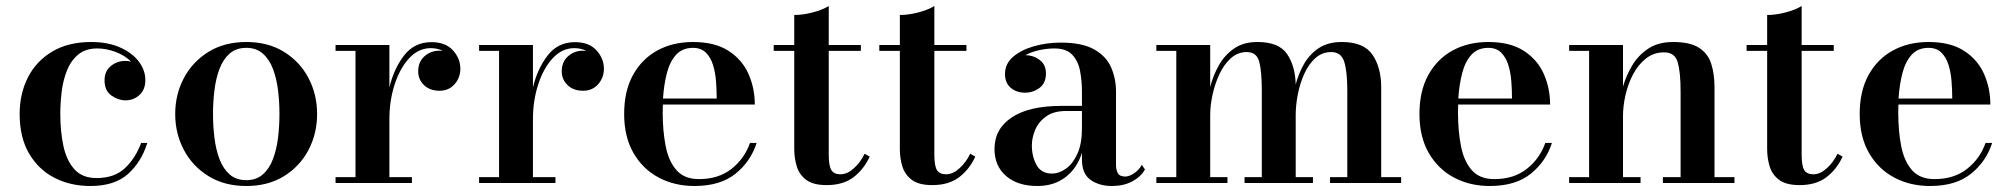

<svg xmlns="http://www.w3.org/2000/svg" viewBox="-20 -610 6702 640"><path d="M471 -133.5Q451.5 -70.5 406.8 -30.2Q362 10 281.5 10Q214.5 10 161.2 -17.5Q108 -45 76.8 -98.5Q45.5 -152 45.5 -230Q45.5 -298 73.2 -352.2Q101 -406.5 154.2 -438.2Q207.5 -470 284 -470Q339 -470 379.5 -452.2Q420 -434.5 442.2 -405.5Q464.5 -376.5 464.5 -343Q464.5 -311.5 445 -293.5Q425.5 -275.5 398 -275.5Q374.5 -275.5 351.5 -291.5Q328.5 -307.5 328.5 -342Q328.5 -373 349.5 -390Q370.5 -407 398 -407Q407.5 -407 417 -404.5Q396 -425.5 365 -437Q334 -448.5 304.5 -448.5Q265 -448.5 240.5 -428Q216 -407.5 203 -374.5Q190 -341.5 185.5 -303.5Q181 -265.5 181 -230Q181 -173 191.2 -124.2Q201.5 -75.5 227.8 -46Q254 -16.5 302 -16.5Q361.5 -16.5 396.5 -49.5Q431.5 -82.5 450.5 -133.5Z M564 -230Q564 -295 592.8 -349.5Q621.5 -404 674.8 -437Q728 -470 801 -470Q874 -470 927 -437Q980 -404 1008.5 -349.5Q1037 -295 1037 -230Q1037 -165 1008.5 -110.5Q980 -56 927 -23Q874 10 801 10Q728 10 674.8 -23Q621.5 -56 592.8 -110.5Q564 -165 564 -230ZM690 -230Q690 -190 694.8 -151Q699.5 -112 711.5 -80Q723.5 -48 745.2 -28.8Q767 -9.5 801 -9.5Q834.5 -9.5 856.2 -28.8Q878 -48 890 -80Q902 -112 906.8 -151Q911.5 -190 911.5 -230Q911.5 -270 906.8 -309Q902 -348 890 -380Q878 -412 856.2 -431.2Q834.5 -450.5 801 -450.5Q767 -450.5 745.2 -431.2Q723.5 -412 711.5 -380Q699.5 -348 694.8 -309Q690 -270 690 -230Z M1098.5 -19.5H1165V-440.5H1098.5V-460H1278V-318.5Q1293 -381.5 1327.2 -425.5Q1361.5 -469.5 1418 -469.5Q1465 -469.5 1489.8 -442.2Q1514.5 -415 1514.5 -381Q1514.5 -351 1495.2 -329.2Q1476 -307.5 1445 -307.5Q1413 -307.5 1393.5 -326.2Q1374 -345 1374 -372Q1374 -404 1395 -422.5Q1416 -441 1444.5 -441Q1450.5 -441 1456 -440.5Q1438 -449.5 1416 -449.5Q1375 -449.5 1344 -416Q1313 -382.5 1295.5 -328.5Q1278 -274.5 1278 -213.5V-19.5H1353V0H1098.5Z M1577 -19.5H1643.5V-440.5H1577V-460H1756.5V-318.5Q1771.5 -381.5 1805.8 -425.5Q1840 -469.5 1896.5 -469.5Q1943.5 -469.5 1968.2 -442.2Q1993 -415 1993 -381Q1993 -351 1973.8 -329.2Q1954.5 -307.5 1923.5 -307.5Q1891.5 -307.5 1872 -326.2Q1852.5 -345 1852.5 -372Q1852.5 -404 1873.5 -422.5Q1894.5 -441 1923 -441Q1929 -441 1934.5 -440.5Q1916.5 -449.5 1894.5 -449.5Q1853.5 -449.5 1822.5 -416Q1791.5 -382.5 1774 -328.5Q1756.5 -274.5 1756.5 -213.5V-19.5H1831.5V0H1577Z M2502 -133.5Q2482.5 -72 2431.8 -31Q2381 10 2295 10Q2228.5 10 2175.5 -18.2Q2122.5 -46.5 2091.5 -100.2Q2060.5 -154 2060.5 -230Q2060.5 -306.5 2090 -360Q2119.5 -413.5 2171.2 -441.8Q2223 -470 2290 -470Q2363 -470 2408.5 -440.5Q2454 -411 2475 -363.5Q2496 -316 2496 -261.5H2189.5Q2189 -249 2189 -235Q2189 -174 2198.8 -123.5Q2208.5 -73 2234.8 -43Q2261 -13 2310 -13Q2375 -13 2418.2 -47Q2461.5 -81 2480 -133.5ZM2290 -450.5Q2255 -450.5 2234 -427.8Q2213 -405 2203 -366.5Q2193 -328 2190 -281.5H2369Q2369 -308.5 2366.8 -338.2Q2364.5 -368 2356.8 -393.2Q2349 -418.5 2333 -434.5Q2317 -450.5 2290 -450.5Z M2879 -88Q2859.5 -45.5 2825 -19.2Q2790.5 7 2735.5 7Q2691 7 2667.8 -10.2Q2644.5 -27.5 2636 -55Q2627.5 -82.5 2627.5 -113.5V-440.5H2559V-460H2627.5V-560Q2656 -560 2688.8 -568.5Q2721.5 -577 2742.5 -590V-460H2849.5V-440.5H2742.5V-94.5Q2742.5 -57 2751.2 -43Q2760 -29 2781.5 -29Q2804 -29 2826 -48.8Q2848 -68.5 2862 -97.5Z M3231 -88Q3211.5 -45.5 3177 -19.2Q3142.5 7 3087.5 7Q3043 7 3019.8 -10.2Q2996.5 -27.5 2988 -55Q2979.5 -82.5 2979.5 -113.5V-440.5H2911V-460H2979.5V-560Q3008 -560 3040.8 -568.5Q3073.5 -577 3094.5 -590V-460H3201.5V-440.5H3094.5V-94.5Q3094.5 -57 3103.2 -43Q3112 -29 3133.5 -29Q3156 -29 3178 -48.8Q3200 -68.5 3214 -97.5Z M3517 -257H3586.5V-304.5Q3586.5 -340.5 3580.2 -373.5Q3574 -406.5 3554.2 -427.5Q3534.5 -448.5 3494.5 -448.5Q3471 -448.5 3445 -443Q3419 -437.5 3397.5 -426Q3424.5 -426 3445.5 -410.2Q3466.5 -394.5 3466.5 -365.5Q3466.5 -332.5 3444.8 -316.8Q3423 -301 3397 -301Q3368.5 -301 3349.2 -317.2Q3330 -333.5 3330 -363.5Q3330 -397.5 3357.2 -420.8Q3384.5 -444 3427 -456Q3469.5 -468 3515 -468Q3587.5 -468 3627.5 -445.2Q3667.5 -422.5 3683.8 -385.2Q3700 -348 3700 -304.5V-61Q3700 -44.5 3706 -33Q3712 -21.5 3731 -21.5Q3743.5 -21.5 3759.8 -32Q3776 -42.5 3786 -60.5L3796.5 -45Q3782.5 -20.5 3754 -5.2Q3725.5 10 3686 10Q3644.5 10 3615.5 -10.2Q3586.5 -30.5 3586.5 -78V-100.5Q3570 -49 3531.8 -19.5Q3493.5 10 3437.5 10Q3372.5 10 3333.8 -23.2Q3295 -56.5 3295 -113.5Q3295 -180.5 3352.8 -218.8Q3410.5 -257 3517 -257ZM3486 -31.5Q3510.5 -31.5 3533.5 -48Q3556.5 -64.5 3571.5 -97.8Q3586.5 -131 3586.5 -182.5V-240H3533Q3492.5 -240 3467.2 -222Q3442 -204 3430.8 -177.5Q3419.5 -151 3419.5 -125Q3419.5 -88.5 3435.2 -60Q3451 -31.5 3486 -31.5Z M3834.5 -19.5H3901V-440.5H3834.5V-460H4014V-320Q4023.5 -358 4042.8 -392.2Q4062 -426.5 4093.5 -448.2Q4125 -470 4171.5 -470Q4243 -470 4270.2 -430Q4297.5 -390 4299 -328.5Q4308.5 -365 4327 -397.2Q4345.5 -429.5 4376.2 -449.8Q4407 -470 4452.5 -470Q4526.5 -470 4555.2 -427.2Q4584 -384.5 4584 -319.5V-19.5H4650.5V0H4413.5V-19.5H4471V-308.5Q4471 -371.5 4460.8 -404Q4450.5 -436.5 4417.5 -436.5Q4387 -436.5 4364.5 -416.2Q4342 -396 4327.5 -363.8Q4313 -331.5 4306 -295.2Q4299 -259 4299 -226.5V-19.5H4356.5V0H4128.5V-19.5H4186V-308.5Q4186 -371.5 4177.5 -404Q4169 -436.5 4136 -436.5Q4106 -436.5 4083.2 -416.2Q4060.5 -396 4045.2 -363.8Q4030 -331.5 4022 -295.2Q4014 -259 4014 -226.5V-19.5H4071.5V0H3834.5Z M5153 -133.5Q5133.5 -72 5082.8 -31Q5032 10 4946 10Q4879.5 10 4826.5 -18.2Q4773.5 -46.5 4742.5 -100.2Q4711.5 -154 4711.5 -230Q4711.5 -306.5 4741 -360Q4770.5 -413.5 4822.2 -441.8Q4874 -470 4941 -470Q5014 -470 5059.5 -440.5Q5105 -411 5126 -363.5Q5147 -316 5147 -261.5H4840.5Q4840 -249 4840 -235Q4840 -174 4849.8 -123.5Q4859.5 -73 4885.8 -43Q4912 -13 4961 -13Q5026 -13 5069.2 -47Q5112.5 -81 5131 -133.5ZM4941 -450.5Q4906 -450.5 4885 -427.8Q4864 -405 4854 -366.5Q4844 -328 4841 -281.5H5020Q5020 -308.5 5017.8 -338.2Q5015.5 -368 5007.8 -393.2Q5000 -418.5 4984 -434.5Q4968 -450.5 4941 -450.5Z M5210.5 -19.5H5277V-440.5H5210.5V-460H5390V-321.5Q5401 -359.5 5421.5 -393.2Q5442 -427 5475.2 -448.5Q5508.5 -470 5556.5 -470Q5614 -470 5643.8 -450.5Q5673.5 -431 5684.2 -397Q5695 -363 5695 -319.5V-19.5H5761.5V0H5523V-19.5H5582V-305.5Q5582 -368.5 5572.5 -402Q5563 -435.5 5527 -435.5Q5492.5 -435.5 5466.8 -415.2Q5441 -395 5424 -363Q5407 -331 5398.5 -294Q5390 -257 5390 -224V-19.5H5448.5V0H5210.5Z M6122 -88Q6102.5 -45.5 6068 -19.2Q6033.5 7 5978.5 7Q5934 7 5910.8 -10.2Q5887.5 -27.5 5879 -55Q5870.5 -82.5 5870.5 -113.5V-440.5H5802V-460H5870.5V-560Q5899 -560 5931.8 -568.5Q5964.5 -577 5985.5 -590V-460H6092.5V-440.5H5985.5V-94.5Q5985.5 -57 5994.2 -43Q6003 -29 6024.5 -29Q6047 -29 6069 -48.8Q6091 -68.5 6105 -97.5Z M6620.5 -133.5Q6601 -72 6550.2 -31Q6499.5 10 6413.5 10Q6347 10 6294 -18.2Q6241 -46.5 6210 -100.2Q6179 -154 6179 -230Q6179 -306.5 6208.5 -360Q6238 -413.5 6289.8 -441.8Q6341.5 -470 6408.5 -470Q6481.5 -470 6527 -440.5Q6572.5 -411 6593.5 -363.5Q6614.5 -316 6614.5 -261.5H6308Q6307.5 -249 6307.5 -235Q6307.5 -174 6317.2 -123.5Q6327 -73 6353.2 -43Q6379.5 -13 6428.5 -13Q6493.5 -13 6536.8 -47Q6580 -81 6598.5 -133.5ZM6408.5 -450.5Q6373.5 -450.5 6352.5 -427.8Q6331.5 -405 6321.5 -366.5Q6311.5 -328 6308.5 -281.5H6487.5Q6487.5 -308.5 6485.2 -338.2Q6483 -368 6475.2 -393.2Q6467.5 -418.5 6451.5 -434.5Q6435.5 -450.5 6408.5 -450.5Z"/></svg>

Font: Bodoni* 11pt Medium
Style: Regular
Weight: 500
Version: Version 2.3